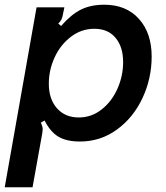

<svg xmlns="http://www.w3.org/2000/svg" viewBox="-32 -590 705 814"><path d="M611 -350Q611 -257 572 -174Q533 -91 463.5 -40.5Q394 10 307 10Q251 10 216.5 -10Q182 -30 157 -79L141 -70Q149 -54 149 -41Q149 -38 147 -24L106 204H-12L123 -559H241L236 -535Q233 -517 229 -508.5Q225 -500 215 -490L227 -480Q270 -529 311.5 -549.5Q353 -570 410 -570Q503 -570 557 -510Q611 -450 611 -350ZM175 -235Q175 -170 209.5 -131Q244 -92 302 -92Q356 -92 399 -126Q442 -160 466 -214Q490 -268 490 -327Q490 -391 458 -429.5Q426 -468 368 -468Q313 -468 268.5 -434Q224 -400 199.5 -346.5Q175 -293 175 -235Z"/></svg>

Font: Open Sauce Sans SemiBold Italic
Style: Regular
Weight: 600
Italic angle: -10°
Designer: Alfredo Marco Pradil
Foundry: Creative Sauce Fz LLC
Version: Version 1.477